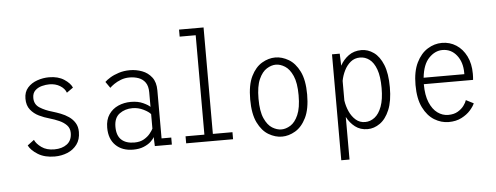

<svg xmlns="http://www.w3.org/2000/svg" viewBox="-57 -907 3264 1264"><g transform="rotate(-5 1575.0 -275.0)"><path d="M274 11Q208 11 163.5 -16.5Q119 -44 102.5 -77L146.5 -110Q158 -83.5 191 -59.8Q224 -36 275.5 -36Q327 -36 359.5 -60.8Q392 -85.5 392 -135Q392 -165.5 372.8 -185.8Q353.5 -206 323.5 -219.2Q293.5 -232.5 260 -242Q227 -251 193.2 -267.2Q159.5 -283.5 137 -311.8Q114.5 -340 114.5 -385Q114.5 -429 139.2 -457Q164 -485 202.5 -498.5Q241 -512 281 -512Q341 -512 380.8 -485.8Q420.5 -459.5 432.5 -430.5L390 -400.5Q380 -428.5 349.8 -447Q319.5 -465.5 279.5 -465.5Q256 -465.5 229.8 -458.8Q203.5 -452 185 -434.5Q166.5 -417 166.5 -385Q166.5 -342.5 201.2 -320.2Q236 -298 284 -284.5Q309.5 -277 337.5 -266.2Q365.5 -255.5 390.2 -238.5Q415 -221.5 430.5 -196.5Q446 -171.5 446 -136.5Q446 -86.5 421.5 -53.8Q397 -21 357.8 -5Q318.5 11 274 11Z M792.5 11Q720 11 677 -31Q634 -73 634 -147.5Q634 -200.5 657.8 -235Q681.5 -269.5 720 -286.5Q758.5 -303.5 803.5 -303.5Q850.5 -303.5 884.2 -288Q918 -272.5 930 -259.5V-355.5Q930 -397 913.2 -420.8Q896.5 -444.5 868.8 -454.5Q841 -464.5 808.5 -464.5Q778.5 -464.5 752.2 -454.5Q726 -444.5 706.5 -431Q687 -417.5 677.5 -407.5L648.5 -449Q660.5 -461 684.5 -475.8Q708.5 -490.5 742 -501.2Q775.5 -512 815.5 -512Q857 -512 895.8 -497.5Q934.5 -483 959.5 -450.5Q984.5 -418 984.5 -364V-46.5H1048.5V0H936L933.5 -60Q927 -46 909 -29.5Q891 -13 861.8 -1Q832.5 11 792.5 11ZM804 -35Q842 -35 867.8 -50Q893.5 -65 908.8 -84.2Q924 -103.5 930 -115.5V-211.5Q917.5 -227.5 883 -244.5Q848.5 -261.5 810 -261.5Q761.5 -261.5 725 -235Q688.5 -208.5 688.5 -148.5Q688.5 -90.5 718.8 -62.8Q749 -35 804 -35Z M1143 0V-46.5H1267.5V-703.5H1161.5V-750H1323.5V-46.5H1453V0Z M1776 11Q1731.5 11 1688 -14.5Q1644.5 -40 1616.2 -97.5Q1588 -155 1588 -251Q1588 -346.5 1616.2 -403.8Q1644.5 -461 1688 -486.5Q1731.5 -512 1776 -512Q1820.5 -512 1864 -486.5Q1907.5 -461 1936 -403.8Q1964.5 -346.5 1964.5 -251Q1964.5 -155 1936 -97.5Q1907.5 -40 1864 -14.5Q1820.5 11 1776 11ZM1776 -36.5Q1805.5 -36.5 1836 -55.2Q1866.5 -74 1887.2 -120.8Q1908 -167.5 1908 -251Q1908 -333 1887.2 -379.5Q1866.5 -426 1836 -445.2Q1805.5 -464.5 1776 -464.5Q1746.5 -464.5 1715.8 -445.5Q1685 -426.5 1664 -379.8Q1643 -333 1643 -251Q1643 -167.5 1664 -120.8Q1685 -74 1715.8 -55.2Q1746.5 -36.5 1776 -36.5Z M2150.5 200V-500H2201.5L2204.5 -420.5Q2225 -459 2260.5 -485Q2296 -511 2345.5 -511Q2388.5 -511 2426.5 -484Q2464.5 -457 2487.8 -399.8Q2511 -342.5 2511 -251Q2511 -159.5 2486.8 -101.8Q2462.5 -44 2423.5 -16.5Q2384.5 11 2341.5 11Q2293.5 11 2259.2 -15.5Q2225 -42 2205 -81.5V200ZM2332 -463Q2296 -463 2270 -441.8Q2244 -420.5 2227.8 -387.8Q2211.5 -355 2205 -320V-190Q2210.5 -152 2226.2 -117Q2242 -82 2267.8 -59.5Q2293.5 -37 2329.5 -37Q2363.5 -37 2392.5 -59.2Q2421.5 -81.5 2439 -128.8Q2456.5 -176 2456.5 -251Q2456.5 -327.5 2439.5 -374Q2422.5 -420.5 2394.2 -441.8Q2366 -463 2332 -463Z M2877.5 11Q2828 11 2783 -16.5Q2738 -44 2709.2 -101.8Q2680.5 -159.5 2680.5 -251Q2680.5 -340.5 2709 -398.2Q2737.5 -456 2782.5 -484Q2827.5 -512 2877.5 -512Q2929.5 -512 2971.5 -485Q3013.5 -458 3038.2 -408.5Q3063 -359 3063 -291.5Q3063 -270 3061 -251.5H2735.5V-251Q2735.5 -178.5 2755.5 -130.8Q2775.5 -83 2808 -59.5Q2840.5 -36 2878.5 -36Q2916 -36 2941.5 -51Q2967 -66 2982 -86.2Q2997 -106.5 3002 -123L3052 -97.5Q3044 -77.5 3021.5 -52Q2999 -26.5 2962.8 -7.8Q2926.5 11 2877.5 11ZM2877 -465Q2828 -465 2787.5 -423.2Q2747 -381.5 2738 -294H3007V-303Q3007 -373.5 2970.8 -419.2Q2934.5 -465 2877 -465Z"/></g></svg>

Font: Trispace SemiCondensed ExtraLight
Style: Regular
Weight: 200
Width: 4
Designer: Tyler Finck
Foundry: Etcetera Type Company
Version: Version 1.210; ttfautohint (v1.8.3)